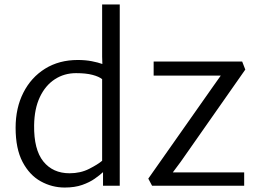

<svg xmlns="http://www.w3.org/2000/svg" viewBox="-20 -833 1163 861"><path d="M270 8Q213 8 162.8 -19.8Q112.5 -47.5 81.2 -106.8Q50 -166 50 -260Q50 -349 84.8 -417.5Q119.5 -486 182.2 -525Q245 -564 329 -564Q363 -564 391.5 -558.5Q420 -553 439 -546L438 -579V-813H517V0H442V-61Q428 -48 405 -31.8Q382 -15.5 348.8 -3.8Q315.5 8 270 8ZM133 -271Q131.5 -162.5 174.2 -109.2Q217 -56 292 -56Q341 -56 379.8 -75.8Q418.5 -95.5 438 -112V-478Q424 -489.5 395 -497.2Q366 -505 321 -505Q268 -505 225.8 -477.5Q183.5 -450 158.8 -397.8Q134 -345.5 133 -271ZM662 0 645 -32 936 -446 970 -494H669V-557H1066L1080 -521L790 -107L755 -60H1075V0Z"/></svg>

Font: Merriweather Sans Light
Style: Regular
Weight: 300
Designer: Eben Sorkin
Foundry: Eben Sorkin
Version: Version 2.001; ttfautohint (v1.8.3)